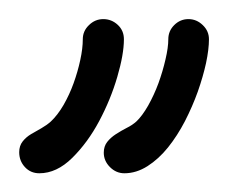

<svg xmlns="http://www.w3.org/2000/svg" viewBox="-20 -746 253 205"><path d="M90.3 -725.6Q99.1 -725.6 105.7 -719.5Q112.3 -713.4 112.3 -704.1Q112.3 -688 105.2 -663.8Q98.1 -639.6 85.9 -616.7Q73.7 -593.8 57.1 -577.4Q40.5 -561 22 -561Q12.7 -561 6.6 -567.6Q0.5 -574.2 0.5 -583.5Q0.5 -590.3 4.2 -595Q7.8 -599.6 13.2 -602.8Q18.6 -606 24.2 -609.1Q29.8 -612.3 34.2 -616.2Q41.5 -623 47.9 -634Q54.2 -645 58.6 -657.2Q63 -669.4 65.7 -681.9Q68.4 -694.3 68.4 -704.1Q68.4 -712.9 75 -719.2Q81.5 -725.6 90.3 -725.6ZM181.2 -725.6Q189.9 -725.6 196.5 -719.2Q203.1 -712.9 203.1 -704.1Q203.1 -693.4 200 -678.7Q196.8 -664.1 191.2 -648.2Q185.5 -632.3 177.5 -616.7Q169.4 -601.1 159.4 -588.6Q149.4 -576.2 137.5 -568.6Q125.5 -561 112.8 -561Q104 -561 97.4 -567.6Q90.8 -574.2 90.8 -583Q90.8 -589.8 94.5 -594.5Q98.1 -599.1 103.8 -602.8Q109.4 -606.4 115.2 -609.4Q121.1 -612.3 125.5 -616.2Q131.8 -622.1 138.2 -633.3Q144.5 -644.5 149.2 -657.2Q153.8 -669.9 156.7 -682.6Q159.7 -695.3 159.7 -704.1Q159.7 -712.9 166 -719.2Q172.4 -725.6 181.2 -725.6Z"/></svg>

Font: Helvetia Verbundene
Style: Regular
Weight: 400
Designer: Peter Wiegel, original typeface by Carl Albert Fahrenwaldt 1901
Foundry: Peter Wiegel
Version: Version 2.000